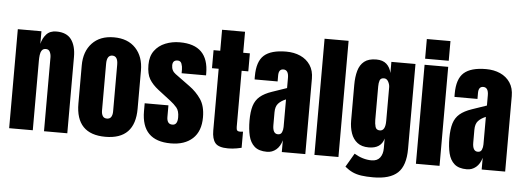

<svg xmlns="http://www.w3.org/2000/svg" viewBox="-60 -1106 3858 1415"><g transform="rotate(5 1868.5 -398.0)"><path d="M35.2 0V-732.4H210V-639.2Q219.7 -681.2 246.3 -710.7Q272.9 -740.2 320.3 -740.2Q396.5 -740.2 430.9 -693.4Q465.3 -646.5 465.3 -564.9V0H293V-546.9Q293 -568.4 284.2 -586.7Q275.4 -605 253.9 -605Q233.9 -605 224.4 -591.1Q214.8 -577.1 212.4 -556.4Q210 -535.6 210 -515.1V0Z M746.6 1.5Q527.8 1.5 527.8 -225.6V-507.3Q527.8 -610.8 585.9 -672.6Q644 -734.4 746.6 -734.4Q849.6 -734.4 907.7 -672.6Q965.8 -610.8 965.8 -507.3V-225.6Q965.8 1.5 746.6 1.5ZM746.6 -133.3Q768.6 -133.3 778.1 -149.2Q787.6 -165 787.6 -189.5V-535.2Q787.6 -599.1 746.6 -599.1Q705.6 -599.1 705.6 -535.2V-189.5Q705.6 -165 715.1 -149.2Q724.6 -133.3 746.6 -133.3Z M1231 7.8Q1014.2 7.8 1014.2 -211.9V-270H1189.9V-184.1Q1189.9 -159.2 1199.7 -145Q1209.5 -130.9 1231 -130.9Q1269 -130.9 1269 -188Q1269 -235.8 1249 -259.5Q1229 -283.2 1200.2 -305.2L1106.9 -377Q1063 -411.1 1040 -449.2Q1017.1 -487.3 1017.1 -555.2Q1017.1 -618.2 1047.1 -659.2Q1077.1 -700.2 1126.7 -720.2Q1176.3 -740.2 1233.9 -740.2Q1446.8 -740.2 1446.8 -527.8V-514.2H1266.1V-542Q1266.1 -564 1258.5 -584.5Q1251 -605 1229 -605Q1191.9 -605 1191.9 -565.9Q1191.9 -526.4 1223.1 -503.9L1331.5 -424.8Q1382.3 -388.2 1416.7 -337.9Q1451.2 -287.6 1451.2 -204.1Q1451.2 -100.6 1392.3 -46.4Q1333.5 7.8 1231 7.8Z M1655.3 7.8Q1584.5 7.8 1559.8 -22.2Q1535.2 -52.2 1535.2 -114.3V-570.8H1485.8V-704.1H1535.2V-859.4H1705.1V-704.1H1754.4V-570.8H1705.1V-155.3Q1705.1 -137.2 1710.9 -129.9Q1716.8 -122.6 1733.4 -122.6Q1745.1 -122.6 1754.4 -124.5V-5.4Q1748.5 -3.4 1717.8 2.2Q1687 7.8 1655.3 7.8Z M1943.4 7.8Q1882.3 7.8 1850.3 -20.5Q1818.4 -48.8 1806.6 -98.1Q1794.9 -147.5 1794.9 -210Q1794.9 -276.9 1808.1 -319.6Q1821.3 -362.3 1853.3 -389.6Q1885.3 -417 1941.4 -436L2049.8 -473.1V-548.3Q2049.8 -607.4 2011.2 -607.4Q1976.1 -607.4 1976.1 -559.6V-515.6H1806.2Q1805.7 -519.5 1805.7 -525.6Q1805.7 -531.7 1805.7 -539.6Q1805.7 -648.9 1857.2 -694.6Q1908.7 -740.2 2020.5 -740.2Q2079.1 -740.2 2125.5 -719.5Q2171.9 -698.7 2199 -658.2Q2226.1 -617.7 2226.1 -558.1V0H2052.2V-86.9Q2039.6 -41 2010.3 -16.6Q1981 7.8 1943.4 7.8ZM2012.2 -127.9Q2033.7 -127.9 2041.5 -146Q2049.3 -164.1 2049.3 -185.1V-389.2Q2013.2 -374.5 1993.2 -352.3Q1973.1 -330.1 1973.1 -287.1V-192.9Q1973.1 -127.9 2012.2 -127.9Z M2293.5 0V-859.4H2471.2V0Z M2738.8 127Q2688 127 2651.6 121.8Q2615.2 116.7 2586.4 103.5Q2557.6 90.3 2528.8 66.4L2587.9 -34.7Q2651.9 3.4 2715.8 3.4Q2757.8 3.4 2778.3 -23.4Q2798.8 -50.3 2798.8 -93.3V-165Q2777.8 -89.8 2687 -89.8Q2634.8 -89.8 2602.5 -114.7Q2570.3 -139.6 2555.7 -182.1Q2541 -224.6 2541 -276.9V-540Q2541 -599.1 2553.7 -644.3Q2566.4 -689.5 2598.1 -714.8Q2629.9 -740.2 2687 -740.2Q2735.4 -740.2 2762.5 -715.8Q2789.6 -691.4 2798.8 -649.9V-732.4H2977.1V-104.5Q2977.1 20 2919.7 73.5Q2862.3 127 2738.8 127ZM2757.8 -221.7Q2798.8 -221.7 2798.8 -295.9V-544.9Q2798.8 -564.9 2787.4 -585.9Q2775.9 -606.9 2755.9 -606.9Q2730.5 -606.9 2724.1 -588.1Q2717.8 -569.3 2717.8 -544.9V-295.9Q2717.8 -269.5 2724.4 -245.6Q2731 -221.7 2757.8 -221.7Z M3044.4 -777.3V-922.9H3219.2V-777.3ZM3044.4 0V-732.4H3219.2V0Z M3421.9 7.8Q3360.8 7.8 3328.9 -20.5Q3296.9 -48.8 3285.2 -98.1Q3273.4 -147.5 3273.4 -210Q3273.4 -276.9 3286.6 -319.6Q3299.8 -362.3 3331.8 -389.6Q3363.8 -417 3419.9 -436L3528.3 -473.1V-548.3Q3528.3 -607.4 3489.7 -607.4Q3454.6 -607.4 3454.6 -559.6V-515.6H3284.7Q3284.2 -519.5 3284.2 -525.6Q3284.2 -531.7 3284.2 -539.6Q3284.2 -648.9 3335.7 -694.6Q3387.2 -740.2 3499 -740.2Q3557.6 -740.2 3604 -719.5Q3650.4 -698.7 3677.5 -658.2Q3704.6 -617.7 3704.6 -558.1V0H3530.8V-86.9Q3518.1 -41 3488.8 -16.6Q3459.5 7.8 3421.9 7.8ZM3490.7 -127.9Q3512.2 -127.9 3520 -146Q3527.8 -164.1 3527.8 -185.1V-389.2Q3491.7 -374.5 3471.7 -352.3Q3451.7 -330.1 3451.7 -287.1V-192.9Q3451.7 -127.9 3490.7 -127.9Z"/></g></svg>

Font: webenart
Style: Regular
Weight: 400
Designer: Vernon Adams
Foundry: Vernon Adams
Version: Version 2.116; ttfautohint (v1.8.3)